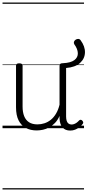

<svg xmlns="http://www.w3.org/2000/svg" viewBox="-20 -1016 694 1522"><path d="M270 18Q222 18 185 -1.5Q148 -21 127.5 -61.5Q107 -102 107 -166V-496Q107 -505 113 -509.5Q119 -514 132 -514Q146 -514 152.5 -509.5Q159 -505 159 -496V-171Q159 -127 171.5 -95.5Q184 -64 210 -47Q236 -30 277 -30Q306 -30 333 -39Q360 -48 383 -66.5Q406 -85 424 -115Q442 -145 452 -186V-496Q452 -506 458.5 -510.5Q465 -515 479 -515Q541 -518 569.5 -539.5Q598 -561 597 -594.5Q596 -628 569 -665Q563 -675 566.5 -685Q570 -695 580 -701.5Q590 -708 601 -707.5Q612 -707 619 -697Q655 -648 653.5 -599.5Q652 -551 614.5 -517Q577 -483 504 -477V-93Q504 -73 508.5 -58.5Q513 -44 523 -36.5Q533 -29 547 -29Q557 -29 567 -32.5Q577 -36 587 -43Q597 -50 607 -61Q613 -67 620 -66.5Q627 -66 633 -59Q638 -54 639.5 -47Q641 -40 636 -34Q625 -19 609 -7Q593 5 575 12Q557 19 537 19Q517 19 502 13Q487 7 476 -5Q465 -17 459 -35Q453 -53 452 -76V-97Q437 -63 415.5 -41Q394 -19 370 -6Q346 7 320.5 12.5Q295 18 270 18ZM0 476H646V486H0ZM0 -20H646V0H0ZM0 -505H646V-500H0ZM0 -996H646V-986H0Z"/></svg>

Font: Playwrite PL Guides
Style: Regular
Weight: 400
Designer: Veronika Burian, José Scaglione
Foundry: TypeTogether
Version: Version 1.003